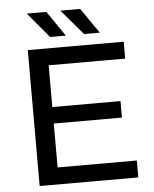

<svg xmlns="http://www.w3.org/2000/svg" viewBox="-59 -936 788 985"><g transform="rotate(-5 335.0 -443.5)"><path d="M613 -87V0H105V-700H599V-613H205V-398H556V-313H205V-87ZM116 -887H217L306 -757H225ZM289 -887H391L481 -757H400Z"/></g></svg>

Font: APTA Sans Medium
Style: Bold
Weight: 500
Version: Version 7.200